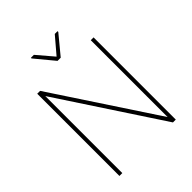

<svg xmlns="http://www.w3.org/2000/svg" viewBox="-244 -1034 1174 1174"><g transform="rotate(-45 343.0 -447.0)"><path d="M342.8 -787.6 433.1 -893.6H457V-887.2L356 -765.1H328.6L226.6 -888.2V-893.6H252.4ZM585.9 0H561.5L123.5 -666V0H98.6V-710.9H123.5L561.5 -46.4V-710.9H585.9Z"/></g></svg>

Font: Robert Sans Thin
Style: Regular
Weight: 100
Designer: Christian Robertson (extended by Adam Twardoch)
Foundry: Google
Version: Version 12.135;April 2, 2019;FontCreator 11.5.0.2425 64-bit;